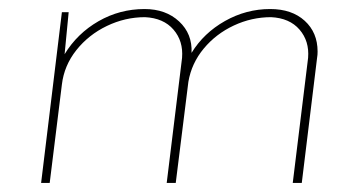

<svg xmlns="http://www.w3.org/2000/svg" viewBox="-20 -405 806 425"><path d="M578 -385Q626 -385 654.5 -359Q683 -333 683 -291Q683 -283 682 -278L648 0H628L662 -277Q665 -314 643 -339.5Q621 -365 580 -367Q537 -367 497.5 -348.5Q458 -330 431 -297.5Q404 -265 397 -224L369 0H349L383 -277Q386 -314 364 -339.5Q342 -365 301 -367Q257 -367 216.5 -347.5Q176 -328 149 -294Q122 -260 117 -218L90 0H71L117 -378H132L123 -285Q151 -331 198 -358Q245 -385 300 -385Q347 -385 376.5 -357.5Q406 -330 404 -288Q431 -332 478 -358.5Q525 -385 578 -385Z"/></svg>

Font: Josefin Sans Thin
Style: Italic
Weight: 200
Italic angle: -7°
Designer: Santiago Orozco
Foundry: Typemade
Version: Version 2.000